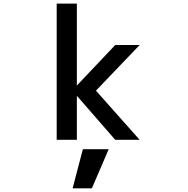

<svg xmlns="http://www.w3.org/2000/svg" viewBox="-20 -771 1040 1060"><path d="M380.9 268.6 437.5 52.7H580.1L487.3 268.6ZM404.3 -298.8 616.2 -522.5H751L509.8 -270.5L751 1H616.2L404.3 -242.2V1H293V-751H404.3Z"/></svg>

Font: Gen Shin Gothic Monospace Medium
Style: Regular
Weight: 500
Designer: [Source Han Sans]
Ryoko NISHIZUKA  (kana & ideographs); Paul D. Hunt (Latin, Greek & Cyrillic); Wenlong ZHANG  (bopomofo
Version: Version 1.002.20150607